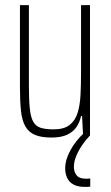

<svg xmlns="http://www.w3.org/2000/svg" viewBox="-20 -530 433 751"><path d="M181 8Q141 8 116.5 -2.5Q92 -13 79 -36Q66 -59 62 -97Q58 -135 58 -190V-510H93V-195Q93 -140 96.5 -106Q100 -72 110 -54Q120 -36 139.5 -30Q159 -24 190 -24Q230 -24 252 -41Q274 -58 283.5 -88.5Q293 -119 295 -159.5Q297 -200 297 -246V-510H332V0H305L301 -76H297Q292 -52 279 -33Q266 -14 242.5 -3Q219 8 181 8ZM311 201Q284 201 267 191.5Q250 182 242.5 165.5Q235 149 235 129Q235 95 255.5 57.5Q276 20 309 -10L332 0Q317 15 302.5 36Q288 57 278.5 79.5Q269 102 269 123Q269 142 279.5 155.5Q290 169 316 169Q319 169 322.5 169Q326 169 333 168V200Q326 201 322 201Q318 201 311 201Z"/></svg>

Font: Saira ExtraCondensed Thin
Style: Regular
Weight: 250
Width: 2
Designer: Hector Gatti with collaboration of the Omnibus-Type team
Foundry: Omnibus-Type
Version: Version 1.101